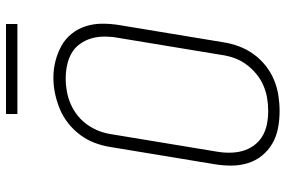

<svg xmlns="http://www.w3.org/2000/svg" viewBox="-176 -768 952 640"><g transform="rotate(-90 300.0 -448.0)"><path d="M249 8Q220 8 192 2.5Q164 -3 141 -16.5Q118 -30 101 -51Q84 -72 76 -98.5Q68 -125 68 -153.5Q68 -182 73 -211L130 -556Q134 -582 143.5 -607.5Q153 -633 169.5 -655.5Q186 -678 208.5 -696Q231 -714 256.5 -724.5Q282 -735 308 -740.5Q334 -746 361 -746Q390 -746 417 -739Q444 -732 467.5 -719Q491 -706 508 -684.5Q525 -663 533 -637Q541 -611 541 -582Q541 -553 536 -524L479 -179Q475 -153 465.5 -127.5Q456 -102 440 -79.5Q424 -57 401.5 -39Q379 -21 353.5 -10.5Q328 0 301.5 4Q275 8 249 8ZM249 -30Q271 -30 292.5 -33.5Q314 -37 335 -46Q356 -55 374 -70Q392 -85 405.5 -103.5Q419 -122 426.5 -143Q434 -164 437 -186L494 -531Q498 -553 498 -576Q498 -599 492 -619.5Q486 -640 473.5 -657.5Q461 -675 442.5 -685.5Q424 -696 402 -700.5Q380 -705 358 -705Q336 -705 314.5 -701Q293 -697 272.5 -688Q252 -679 234 -664.5Q216 -650 203 -631Q190 -612 182.5 -591.5Q175 -571 172 -549L115 -204Q111 -182 111 -159.5Q111 -137 116.5 -116.5Q122 -96 134.5 -78.5Q147 -61 165 -50Q183 -39 205 -34.5Q227 -30 249 -30ZM540 -866H240V-904H540Z"/></g></svg>

Font: Iosevka Slab XLtEx
Style: Italic
Weight: 200
Width: 7
Italic angle: -9°
Monospace: yes
Designer: Belleve Invis
Foundry: Belleve Invis
Version: Version 11.1.0; ttfautohint (v1.8.3)